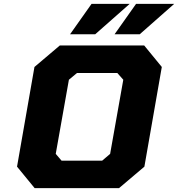

<svg xmlns="http://www.w3.org/2000/svg" viewBox="-20 -972 920 992"><path d="M342 -795 453 -952H650L472 -795ZM572 -795 683 -952H880L702 -795ZM159 0 68 -111 158 -626 289 -737H725L816 -626L726 -111L595 0ZM298 -142H508L549 -177L617 -560L586 -595H378L336 -560L268 -177Z"/></svg>

Font: Tomorrow
Style: Bold Italic
Weight: 700
Italic angle: -10°
Designer: Tony de Marco, Monica Rizzolli
Foundry: Just in Type
Version: Version 2.002